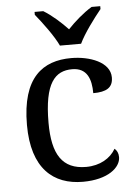

<svg xmlns="http://www.w3.org/2000/svg" viewBox="-55 -808 601 859"><g transform="rotate(-5 246.0 -378.0)"><path d="M233 -606H328C349 -651 397 -715 428 -753V-766H389C351 -743 310 -707 280 -675C250 -707 210 -743 172 -766H133V-753C164 -715 212 -651 233 -606ZM283 10C396 10 453 -40 453 -86C453 -104 446 -117 436 -125C413 -84 365 -55 303 -55C196 -55 152 -124 152 -266C152 -445 201 -496 278 -496C345 -496 363 -444 363 -381C422 -381 452 -398 452 -444C452 -513 361 -546 278 -546C151 -546 55 -479 55 -265C55 -69 150 10 283 10Z"/></g></svg>

Font: Noto Serif
Style: Regular
Weight: 400
Designer: Monotype Design Team
Foundry: Monotype Imaging Inc.
Version: Version 2.015